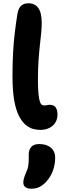

<svg xmlns="http://www.w3.org/2000/svg" viewBox="-20 -780 387 1169"><path d="M225 11Q205 11 182 5Q159 -1 136.5 -19.5Q114 -38 95.5 -74Q77 -110 66.5 -169Q56 -228 56 -317Q56 -393 59.5 -457.5Q63 -522 70 -580.5Q77 -639 86 -695Q92 -730 108.5 -745Q125 -760 153 -760Q192 -760 213 -731.5Q234 -703 234 -640Q234 -610 230.5 -576Q227 -542 222.5 -501.5Q218 -461 214.5 -410.5Q211 -360 211 -297Q211 -243 214 -211.5Q217 -180 222 -164Q227 -148 233.5 -143Q240 -138 248 -138Q256 -138 261.5 -139Q267 -140 271.5 -141Q276 -142 281 -142Q309 -142 319.5 -125.5Q330 -109 330 -83Q330 -54 316.5 -33Q303 -12 279.5 -0.5Q256 11 225 11ZM172 369Q122 369 122 331Q122 320 125 308.5Q128 297 136 277Q149 250 152 229.5Q155 209 155 192Q155 175 155 160Q155 133 170 115Q185 97 219 97Q264 97 290 119.5Q316 142 316 180Q316 219 303 257Q290 295 261 327Q240 349 219 359Q198 369 172 369Z"/></svg>

Font: Shantell Sans
Style: Bold
Weight: 700
Designer: Stephen Nixon, Anya Danilova, Shantell Martin
Foundry: Arrow Type
Version: Version 1.011;[c5ecc13dd]